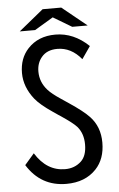

<svg xmlns="http://www.w3.org/2000/svg" viewBox="-61 -921 622 1002"><g transform="rotate(-5 250.0 -419.5)"><path d="M201.2 -878.9H298.8L428.2 -773.9H347.2L250 -832L152.8 -773.9H72.3ZM89.8 -133.8Q149.9 -37.1 246.1 -37.1Q295.9 -37.1 330.1 -68.8Q360.4 -97.2 360.4 -156.7Q360.4 -213.9 328.6 -251Q309.6 -272.5 247.1 -314.5L235.8 -321.8L208 -340.8Q143.6 -384.3 116.7 -418Q64.9 -483.4 64.9 -556.2Q64.9 -633.3 111.3 -683.1Q165.5 -741.2 255.4 -741.2Q351.6 -741.2 430.2 -666L385.3 -601.1Q332 -666 259.3 -666Q204.6 -666 176.3 -631.3Q150.9 -601.1 150.9 -556.6Q150.9 -501 189.5 -458Q210 -435.1 255.9 -404.8L295.9 -377.9Q368.7 -329.1 399.4 -296.4Q451.2 -241.7 451.2 -158.7Q451.2 -72.8 402.3 -21Q344.7 40 246.1 40Q112.3 40 40 -76.2Z"/></g></svg>

Font: BIZ UDGothic
Style: Regular
Weight: 400
Monospace: yes
Designer: TypeBank Co., Ltd.
Foundry: Morisawa Inc.
Version: Version 1.05